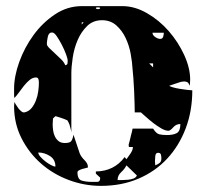

<svg xmlns="http://www.w3.org/2000/svg" viewBox="-20 -580 677 627"><path d="M380 -560Q420 -560 460 -537Q500 -514 531 -478.5Q562 -443 581.5 -400.5Q601 -358 601 -320L600 -300Q596 -309 592 -311.5Q588 -314 581 -314Q579 -314 576.5 -313.5Q574 -313 573 -313Q571 -313 565.5 -311Q560 -309 553.5 -307Q547 -305 541.5 -303Q536 -301 533 -300Q534 -298 544 -295Q554 -292 566.5 -290Q579 -288 591 -286.5Q603 -285 608 -285Q608 -218 586.5 -161Q565 -104 526 -62Q487 -20 432 3.5Q377 27 310 27Q256 27 205 8Q154 -11 114.5 -45.5Q75 -80 50.5 -128Q26 -176 26 -233L27 -247Q28 -245 31.5 -239Q35 -233 39.5 -227Q44 -221 49.5 -216.5Q55 -212 60 -213Q74 -216 83 -227Q92 -238 97.5 -252.5Q103 -267 105 -282.5Q107 -298 107 -310Q107 -316 105.5 -321.5Q104 -327 97 -327Q87 -327 77 -319Q67 -311 58 -299.5Q49 -288 41 -277Q33 -266 27 -260Q26 -263 26 -275Q26 -287 26 -290Q26 -331 43 -378Q60 -425 89.5 -465.5Q119 -506 159.5 -533Q200 -560 247 -560ZM307 -553Q308 -556 300 -556Q292 -556 293 -553Q295 -550 300 -550Q305 -550 307 -553ZM480 -160Q490 -144 500 -141.5Q510 -139 525 -139Q546 -139 557.5 -145.5Q569 -152 569 -175Q555 -175 545.5 -164Q536 -153 530 -153Q520 -153 507 -160.5Q494 -168 481 -178Q468 -188 457 -198Q446 -208 440 -213H420Q420 -221 419.5 -241Q419 -261 418 -283.5Q417 -306 415.5 -325.5Q414 -345 413 -353Q412 -375 407 -403Q402 -431 390.5 -455.5Q379 -480 360 -497Q341 -514 313 -514Q284 -514 264.5 -495Q245 -476 233.5 -449Q222 -422 217.5 -392Q213 -362 213 -340V-147Q213 -150 210.5 -160Q208 -170 207 -173Q206 -176 203.5 -181Q201 -186 200 -187Q196 -189 189.5 -191.5Q183 -194 176.5 -196Q170 -198 165.5 -199.5Q161 -201 160 -200L153 -193L152 -174Q152 -165 153.5 -154Q155 -143 159.5 -134Q164 -125 171.5 -119Q179 -113 192 -113Q207 -113 212 -118.5Q217 -124 220 -140L240 -80Q244 -69 255.5 -57.5Q267 -46 267 -36V-33Q265 -32 259.5 -31Q254 -30 248 -28Q242 -26 237.5 -23.5Q233 -21 233 -17Q233 6 247.5 10Q262 14 281 14Q286 14 296.5 14Q307 14 307 3V0L293 -13V-20Q353 -21 387 -67L393 -60Q398 -67 406 -78.5Q414 -90 414 -100H401L400 -107Q402 -113 404 -122Q406 -131 408 -139Q411 -149 413 -160ZM247 -507V-500L253 -507ZM201 -383Q201 -388 195.5 -403Q190 -418 182 -433.5Q174 -449 165.5 -461.5Q157 -474 150 -474Q139 -474 136 -459.5Q133 -445 133 -436Q133 -431 141 -423Q149 -415 159.5 -405.5Q170 -396 180 -386Q190 -376 193 -367Q200 -368 200.5 -373.5Q201 -379 201 -383ZM478 -473Q478 -465 487 -459Q496 -453 503 -453Q511 -453 513 -460.5Q515 -468 515 -473ZM480 -373H467L480 -360ZM161 -36Q161 -59 143 -70.5Q125 -82 105 -82Q105 -76 112 -68Q119 -60 128 -53Q137 -46 146.5 -41Q156 -36 161 -36ZM507 -63Q507 -69 505.5 -75Q504 -81 496 -81Q488 -81 487 -69.5Q486 -58 486 -53L487 -40Q497 -44 502 -48.5Q507 -53 507 -63ZM393 -40Q387 -28 375.5 -17.5Q364 -7 364 8Q370 8 379 8Q388 8 398 7Q408 6 416 3Q424 0 427 -7Z"/></svg>

Font: Genkaimincho
Style: Regular
Weight: 800
Designer: Dr. Ken Lunde (project architect, glyph set definition & overall production); Masataka HATTORI \u670D \u90E8 \u6B63 \u8C
Foundry: Adobe Systems Incorporated
Version: Version 1.00